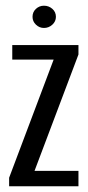

<svg xmlns="http://www.w3.org/2000/svg" viewBox="-20 -653 309 673"><path d="M12 0V-30L168 -444H23V-495H255V-462L101 -54H255V0ZM134 -555Q118 -555 106 -566.5Q94 -578 94 -594Q94 -611 106 -622Q118 -633 134 -633Q151 -633 163.5 -622Q176 -611 176 -594Q176 -578 163.5 -566.5Q151 -555 134 -555Z"/></svg>

Font: Alumni Sans Medium
Style: Regular
Weight: 500
Designer: Robert E. Leuschke
Foundry: Robert E. Leuschke
Version: Version 1.018